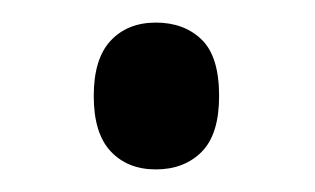

<svg xmlns="http://www.w3.org/2000/svg" viewBox="-20 -564 279 170"><path d="M63 -479Q63 -512 78 -528Q93 -544 118 -544Q143 -544 158.5 -529Q174 -514 174 -479Q174 -445 158.5 -429.5Q143 -414 118 -414Q93 -414 78 -430Q63 -446 63 -479Z"/></svg>

Font: Noto Sans Display Condensed
Style: Regular
Weight: 400
Width: 3
Designer: Monotype Design Team
Foundry: Monotype Imaging Inc.
Version: Version 2.003